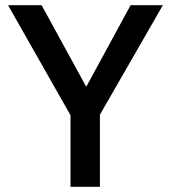

<svg xmlns="http://www.w3.org/2000/svg" viewBox="-20 -718 657 738"><path d="M251 0V-275L11 -698H140L310 -387H313L482 -698H606L364 -277V0Z"/></svg>

Font: IBM Plex Sans Thai Medm
Style: Regular
Weight: 500
Designer: Mike Abbink, Paul van der Laan, Pieter van Rosmalen, Ben Mitchell, Mark Frömberg
Foundry: Bold Monday
Version: Version 1.2